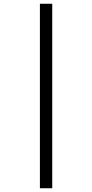

<svg xmlns="http://www.w3.org/2000/svg" viewBox="-20 -820 490 1020"><path d="M192 180V-800H257.5V180Z"/></svg>

Font: Trispace Condensed Light
Style: Regular
Weight: 300
Width: 3
Designer: Tyler Finck
Foundry: Etcetera Type Company
Version: Version 1.210; ttfautohint (v1.8.3)